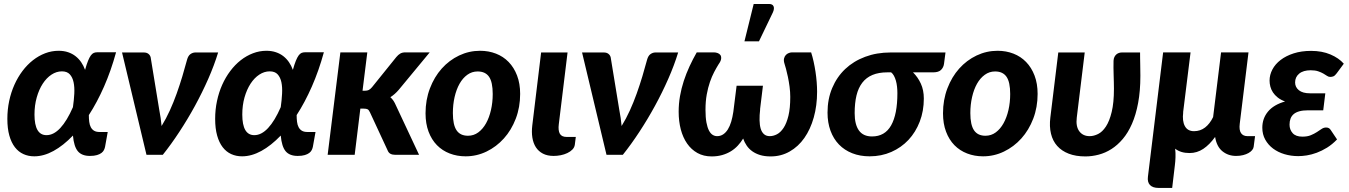

<svg xmlns="http://www.w3.org/2000/svg" viewBox="-20 -779 6788 966"><path d="M508.5 -40Q507 -32.5 503 -24.2Q499 -16 490.5 -9.5Q482 -3 468 1.2Q454 5.5 432.5 5.5Q391.5 5.5 371.8 -18Q352 -41.5 347 -97Q298.5 -46.5 249.2 -19.5Q200 7.5 152.5 7.5Q122.5 7.5 97.8 -3.8Q73 -15 55 -38.2Q37 -61.5 27 -97Q17 -132.5 17 -181Q17 -227.5 26.2 -271Q35.5 -314.5 52.5 -352.5Q69.5 -390.5 93.2 -422Q117 -453.5 145.8 -476Q174.5 -498.5 207.2 -511Q240 -523.5 275 -523.5Q301.5 -523.5 322.8 -516.2Q344 -509 360.2 -496.2Q376.5 -483.5 388.5 -466Q400.5 -448.5 408 -427.5Q416 -456 423 -473.2Q430 -490.5 437 -500Q444 -509.5 451.8 -512.8Q459.5 -516 469.5 -516H564Q538.5 -423 503.5 -343.5Q468.5 -264 427 -200Q427 -181.5 429 -165.8Q431 -150 437 -138.8Q443 -127.5 453.5 -121.2Q464 -115 480.5 -115H522ZM214 -99Q250 -99 283.5 -135Q317 -171 347 -240Q352 -275 353.8 -307.8Q355.5 -340.5 350.2 -365.2Q345 -390 331.2 -405Q317.5 -420 291.5 -420Q264 -420 239 -403.5Q214 -387 195 -357.8Q176 -328.5 164.8 -288.8Q153.5 -249 153.5 -202.5Q153.5 -99 214 -99Z M1077.5 -515Q1058 -451 1027.8 -382.2Q997.5 -313.5 960.8 -246.2Q924 -179 882.5 -115.8Q841 -52.5 799 0H717L594 -515H703.5Q718 -515 726.8 -508Q735.5 -501 738 -490.5L781 -228Q789.5 -185 793 -145Q815.5 -181.5 834.5 -223.2Q853.5 -265 869 -308.5Q884.5 -352 897.5 -395.2Q910.5 -438.5 921 -478Q926.5 -498.5 938.2 -506.8Q950 -515 963 -515Z M1554 -40Q1552.5 -32.5 1548.5 -24.2Q1544.5 -16 1536 -9.5Q1527.5 -3 1513.5 1.2Q1499.5 5.5 1478 5.5Q1437 5.5 1417.2 -18Q1397.5 -41.5 1392.5 -97Q1344 -46.5 1294.8 -19.5Q1245.5 7.5 1198 7.5Q1168 7.5 1143.2 -3.8Q1118.5 -15 1100.5 -38.2Q1082.5 -61.5 1072.5 -97Q1062.5 -132.5 1062.5 -181Q1062.5 -227.5 1071.8 -271Q1081 -314.5 1098 -352.5Q1115 -390.5 1138.8 -422Q1162.5 -453.5 1191.2 -476Q1220 -498.5 1252.8 -511Q1285.5 -523.5 1320.5 -523.5Q1347 -523.5 1368.2 -516.2Q1389.5 -509 1405.8 -496.2Q1422 -483.5 1434 -466Q1446 -448.5 1453.5 -427.5Q1461.5 -456 1468.5 -473.2Q1475.5 -490.5 1482.5 -500Q1489.5 -509.5 1497.2 -512.8Q1505 -516 1515 -516H1609.5Q1584 -423 1549 -343.5Q1514 -264 1472.5 -200Q1472.5 -181.5 1474.5 -165.8Q1476.5 -150 1482.5 -138.8Q1488.5 -127.5 1499 -121.2Q1509.5 -115 1526 -115H1567.5ZM1259.5 -99Q1295.5 -99 1329 -135Q1362.5 -171 1392.5 -240Q1397.5 -275 1399.2 -307.8Q1401 -340.5 1395.8 -365.2Q1390.5 -390 1376.8 -405Q1363 -420 1337 -420Q1309.5 -420 1284.5 -403.5Q1259.5 -387 1240.5 -357.8Q1221.5 -328.5 1210.2 -288.8Q1199 -249 1199 -202.5Q1199 -99 1259.5 -99Z M1628.5 0ZM1828 -515.5 1804 -322.5H1816Q1827.5 -322.5 1835.2 -326.2Q1843 -330 1851.5 -340L1974 -492Q1983.5 -503.5 1993.8 -509.5Q2004 -515.5 2019.5 -515.5H2142L1986.5 -327.5Q1966.5 -304 1944 -290Q1953 -282 1959.8 -271.8Q1966.5 -261.5 1972 -248.5L2088.5 0H1969.5Q1954.5 0 1944.5 -5.2Q1934.5 -10.5 1929.5 -24L1841.5 -213.5Q1836 -225.5 1829.8 -229Q1823.5 -232.5 1809.5 -232.5H1793L1764.5 0H1628.5L1692.5 -515.5Z M2334.5 -96Q2363.5 -96 2386.5 -113Q2409.5 -130 2425.5 -158.8Q2441.5 -187.5 2450.2 -225.5Q2459 -263.5 2459 -306Q2459 -366 2440.5 -392.8Q2422 -419.5 2383 -419.5Q2354.5 -419.5 2331.2 -402.8Q2308 -386 2292 -357.5Q2276 -329 2267.2 -290.8Q2258.5 -252.5 2258.5 -210Q2258.5 -151 2277 -123.5Q2295.5 -96 2334.5 -96ZM2322.5 7.5Q2279.5 7.5 2242.5 -6.8Q2205.5 -21 2178.5 -48.5Q2151.5 -76 2136.2 -116.5Q2121 -157 2121 -209Q2121 -276.5 2143 -334.2Q2165 -392 2202.5 -434Q2240 -476 2290 -499.8Q2340 -523.5 2395.5 -523.5Q2438.5 -523.5 2475.2 -509.2Q2512 -495 2539 -467.2Q2566 -439.5 2581.5 -399Q2597 -358.5 2597 -306.5Q2597 -239.5 2575 -182Q2553 -124.5 2515.2 -82.5Q2477.5 -40.5 2427.8 -16.5Q2378 7.5 2322.5 7.5Z M2702.5 -515H2835.5L2791.5 -154.5Q2787.5 -123 2796.5 -106.5Q2805.5 -90 2831.5 -90H2877L2872 -50.5Q2870 -37 2859.8 -26.5Q2849.5 -16 2834.2 -8.8Q2819 -1.5 2801 2Q2783 5.5 2765.5 5.5Q2734 5.5 2711.8 -6Q2689.5 -17.5 2676.2 -38Q2663 -58.5 2658.5 -86.5Q2654 -114.5 2658 -147.5Z M3392 -515Q3372.5 -451 3342.2 -382.2Q3312 -313.5 3275.2 -246.2Q3238.5 -179 3197 -115.8Q3155.5 -52.5 3113.5 0H3031.5L2908.5 -515H3018Q3032.5 -515 3041.2 -508Q3050 -501 3052.5 -490.5L3095.5 -228Q3104 -185 3107.5 -145Q3130 -181.5 3149 -223.2Q3168 -265 3183.5 -308.5Q3199 -352 3212 -395.2Q3225 -438.5 3235.5 -478Q3241 -498.5 3252.8 -506.8Q3264.5 -515 3277.5 -515Z M3394.5 0ZM3588 -94Q3605 -94 3618.5 -103Q3632 -112 3642 -128Q3652 -144 3658.8 -166.5Q3665.5 -189 3669.5 -216L3686 -347.5H3818.5L3804 -228.5H3804.5Q3801 -199 3801.5 -174.2Q3802 -149.5 3807.2 -131.8Q3812.5 -114 3823.8 -104Q3835 -94 3853 -94Q3871 -94 3889.2 -103.5Q3907.5 -113 3922.5 -135.8Q3937.5 -158.5 3946.8 -196.5Q3956 -234.5 3956 -291.5Q3956 -316.5 3952.5 -342.8Q3949 -369 3944.2 -392Q3939.5 -415 3934.5 -432.8Q3929.5 -450.5 3927 -458.5Q3922 -474 3924.8 -485Q3927.5 -496 3934.2 -502.8Q3941 -509.5 3949.5 -512.5Q3958 -515.5 3965 -515.5H4061Q4068 -494 4073.5 -469Q4079 -444 4083 -417.8Q4087 -391.5 4089 -365.8Q4091 -340 4091 -317.5Q4091 -247.5 4074.2 -188Q4057.5 -128.5 4027 -85Q3996.5 -41.5 3953.2 -16.8Q3910 8 3857.5 8Q3827 8 3804.2 1Q3781.5 -6 3764.8 -18Q3748 -30 3736.8 -46.5Q3725.5 -63 3719 -82Q3707.5 -63 3692.2 -46.5Q3677 -30 3657.5 -18Q3638 -6 3613.8 1Q3589.5 8 3560.5 8Q3520 8 3489 -9.2Q3458 -26.5 3437 -56.8Q3416 -87 3405.2 -128Q3394.5 -169 3394.5 -217Q3394.5 -256.5 3401.2 -295.2Q3408 -334 3420.2 -371.5Q3432.5 -409 3449.2 -445.2Q3466 -481.5 3485.5 -515.5H3572Q3581 -515.5 3590.2 -512.2Q3599.5 -509 3604.5 -502Q3609.5 -495 3608.2 -483.2Q3607 -471.5 3595 -455Q3584.5 -438 3573 -416.2Q3561.5 -394.5 3551.8 -366.2Q3542 -338 3535.8 -303.5Q3529.5 -269 3529.5 -226.5Q3529.5 -188.5 3534.2 -163Q3539 -137.5 3547 -122.2Q3555 -107 3565.5 -100.5Q3576 -94 3588 -94ZM3725.5 -571 3772 -759H3849.5Q3867 -759 3872 -747.2Q3877 -735.5 3868.5 -716.5L3798.5 -571Z M4573.5 -415Q4598 -391 4613 -358.2Q4628 -325.5 4628 -283Q4628 -220.5 4607.5 -167.2Q4587 -114 4550.8 -75.2Q4514.5 -36.5 4464.5 -14.5Q4414.5 7.5 4355.5 7.5Q4307 7.5 4267.8 -8Q4228.5 -23.5 4201 -52Q4173.5 -80.5 4158.5 -121.2Q4143.5 -162 4143.5 -212.5Q4143.5 -280.5 4167 -336.2Q4190.5 -392 4232.5 -431.8Q4274.5 -471.5 4332.8 -493.2Q4391 -515 4460.5 -515H4737L4729.5 -457.5Q4727 -439.5 4714.5 -427.2Q4702 -415 4675 -415ZM4495 -310Q4495 -326.5 4493.2 -342.8Q4491.5 -359 4487.5 -373Q4483.5 -387 4477.5 -398Q4471.5 -409 4463.5 -415H4444.5Q4401 -415 4369.8 -402Q4338.5 -389 4318.5 -363Q4298.5 -337 4289.2 -298.8Q4280 -260.5 4280 -209.5Q4280 -152.5 4301.5 -122.5Q4323 -92.5 4367.5 -92.5Q4432 -92.5 4463.5 -148.2Q4495 -204 4495 -310Z M4938 -96Q4967 -96 4990 -113Q5013 -130 5029 -158.8Q5045 -187.5 5053.8 -225.5Q5062.5 -263.5 5062.5 -306Q5062.5 -366 5044 -392.8Q5025.5 -419.5 4986.5 -419.5Q4958 -419.5 4934.8 -402.8Q4911.5 -386 4895.5 -357.5Q4879.5 -329 4870.8 -290.8Q4862 -252.5 4862 -210Q4862 -151 4880.5 -123.5Q4899 -96 4938 -96ZM4926 7.5Q4883 7.5 4846 -6.8Q4809 -21 4782 -48.5Q4755 -76 4739.8 -116.5Q4724.5 -157 4724.5 -209Q4724.5 -276.5 4746.5 -334.2Q4768.5 -392 4806 -434Q4843.5 -476 4893.5 -499.8Q4943.5 -523.5 4999 -523.5Q5042 -523.5 5078.8 -509.2Q5115.5 -495 5142.5 -467.2Q5169.5 -439.5 5185 -399Q5200.5 -358.5 5200.5 -306.5Q5200.5 -239.5 5178.5 -182Q5156.5 -124.5 5118.8 -82.5Q5081 -40.5 5031.2 -16.5Q4981.5 7.5 4926 7.5Z M5437.5 -515 5397.5 -187.5Q5392 -143 5410.2 -118.5Q5428.5 -94 5462.5 -94Q5483 -94 5504.8 -104.8Q5526.5 -115.5 5544.2 -142.5Q5562 -169.5 5573.2 -215.8Q5584.5 -262 5584.5 -332.5Q5584.5 -347.5 5584 -365Q5583.5 -382.5 5583 -400.8Q5582.5 -419 5582.2 -437.5Q5582 -456 5582.5 -473Q5583 -484.5 5587 -492.5Q5591 -500.5 5597 -505.5Q5603 -510.5 5610.2 -512.8Q5617.5 -515 5624 -515H5716Q5716 -502.5 5716.2 -486Q5716.5 -469.5 5716.8 -453Q5717 -436.5 5717.2 -421.8Q5717.5 -407 5717.5 -397.5Q5717.5 -321 5706.2 -261Q5695 -201 5675.2 -156Q5655.5 -111 5629 -79.8Q5602.5 -48.5 5571.8 -29Q5541 -9.5 5507.5 -0.8Q5474 8 5441 8Q5392.5 8 5357 -5.8Q5321.5 -19.5 5299 -44.8Q5276.5 -70 5267.8 -106.2Q5259 -142.5 5264.5 -187.5L5304.5 -515Z M5970 -515.5 5932.5 -213.5H5933Q5927.5 -170.5 5941.2 -144.8Q5955 -119 5987.5 -119Q6019 -119 6043 -137.5Q6067 -156 6083.5 -190L6123.5 -515.5H6261.5L6217.5 -156.5Q6213.5 -124.5 6224 -109.2Q6234.5 -94 6256.5 -94H6294.5L6287.5 -40.5Q6286.5 -32 6279.8 -23.8Q6273 -15.5 6261.5 -9Q6250 -2.5 6234.2 1.5Q6218.5 5.5 6199 5.5Q6159.5 5.5 6130.5 -17.8Q6101.5 -41 6093.5 -90Q6065.5 -51 6034 -30Q6002.5 -9 5965 -9Q5920 -9 5892.5 -31Q5895 -10 5894.2 12Q5893.5 34 5891 53L5877.5 166.5H5809Q5780 166.5 5766 152Q5752 137.5 5755.5 110L5832 -515.5Z M6705.5 -410.5Q6696.5 -398.5 6689.2 -395.2Q6682 -392 6672.5 -392Q6664.5 -392 6656.8 -397.2Q6649 -402.5 6638.2 -408.8Q6627.5 -415 6612.2 -420.2Q6597 -425.5 6574.5 -425.5Q6537 -425.5 6516.5 -408.5Q6496 -391.5 6496 -364Q6496 -340.5 6515 -325Q6534 -309.5 6571.5 -309.5H6648L6637.5 -224H6560.5Q6535 -224 6517.2 -219Q6499.5 -214 6488.8 -204.8Q6478 -195.5 6473 -182.2Q6468 -169 6468 -152Q6468 -126.5 6483.8 -109Q6499.5 -91.5 6532.5 -91.5Q6558 -91.5 6575.2 -98.8Q6592.5 -106 6605.5 -114.5Q6618.5 -123 6629.2 -130.2Q6640 -137.5 6652 -137.5Q6667 -137.5 6674.5 -126L6707 -77.5Q6683 -52.5 6656.8 -36.2Q6630.5 -20 6604.8 -10.5Q6579 -1 6555.2 2.8Q6531.5 6.5 6512 6.5Q6475.5 6.5 6442.8 -3.2Q6410 -13 6385.2 -31.5Q6360.5 -50 6345.8 -76.5Q6331 -103 6331 -136.5Q6331 -183 6359.5 -217.5Q6388 -252 6445.5 -268.5Q6423.5 -276.5 6408.5 -288.5Q6393.5 -300.5 6384.5 -314.2Q6375.5 -328 6371.5 -343.2Q6367.5 -358.5 6367.5 -373.5Q6367.5 -402.5 6381.8 -429.5Q6396 -456.5 6423 -477.2Q6450 -498 6488.8 -510.5Q6527.5 -523 6576.5 -523Q6631.5 -523 6673.8 -505Q6716 -487 6741 -458.5Z"/></svg>

Font: Lato Heavy
Style: Italic
Weight: 800
Italic angle: -7°
Designer: Lukasz Dziedzic
Foundry: tyPoland Lukasz Dziedzic
Version: Version 2.007; 2014-02-27